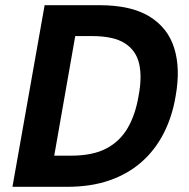

<svg xmlns="http://www.w3.org/2000/svg" viewBox="-20 -720 730 740"><path d="M28 0 152 -700H363Q485 -700 556 -656.5Q627 -613 651.5 -534.5Q676 -456 657 -350Q644 -271 611 -206.5Q578 -142 526 -96Q474 -50 402.5 -25Q331 0 239 0ZM189 -120H253Q337 -120 389.5 -147.5Q442 -175 472 -226.5Q502 -278 514 -350Q528 -422 516.5 -473.5Q505 -525 461.5 -553Q418 -581 334 -581H270Z"/></svg>

Font: DM Sans 9pt ExtraBold
Style: Italic
Weight: 800
Italic angle: -10°
Version: Version 4.004;gftools[0.9.30]